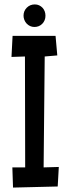

<svg xmlns="http://www.w3.org/2000/svg" viewBox="-20 -848 311 864"><path d="M244.6 -96.7 239.7 -8.8 38.6 -3.9 35.6 -94.7H93.3L92.3 -593.8L31.7 -591.8L36.6 -686.5H230L237.8 -598.6L181.2 -593.8L176.3 -94.7ZM184.6 -777.3Q184.6 -755.9 170.4 -741.2Q156.2 -726.6 134.8 -726.6Q124.5 -726.6 115.5 -730.7Q106.4 -734.9 99.9 -741.9Q93.3 -749 89.6 -758.3Q85.9 -767.6 85.9 -777.3Q85.9 -798.8 100.6 -813.5Q115.2 -828.1 136.7 -828.1Q147.5 -828.1 156.2 -824Q165 -819.8 171.4 -813Q177.7 -806.2 181.2 -796.9Q184.6 -787.6 184.6 -777.3Z"/></svg>

Font: Maiden Orange
Style: Regular
Weight: 400
Designer: Astigmatic (AOETI)
Foundry: Astigmatic (AOETI)
Version: Version 1.001